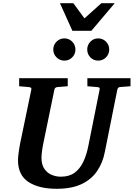

<svg xmlns="http://www.w3.org/2000/svg" viewBox="-20 -1157 831 1193"><path d="M332 16.1Q221.2 16.1 156.5 -26.6Q91.8 -69.3 91.8 -162.1Q91.8 -176.3 95.2 -203.9Q98.6 -231.4 105 -265.1L174.8 -601.1Q176.3 -609.9 170.9 -612.8Q165.5 -615.7 154.8 -616.2L99.1 -621.1V-670.9H400.9V-621.1L338.9 -616.2Q320.3 -614.7 317.9 -600.1L249 -265.1Q243.2 -236.8 240.5 -213.6Q237.8 -190.4 237.8 -176.8Q237.8 -134.3 255.4 -108.4Q272.9 -82.5 300.5 -70.8Q328.1 -59.1 357.9 -59.1Q410.2 -59.1 443.8 -84Q477.5 -108.9 497.8 -152.1Q518.1 -195.3 528.8 -250L599.1 -601.1Q600.6 -609.9 596.4 -612.8Q592.3 -615.7 580.1 -616.2L522.9 -621.1V-670.9H791V-621.1L725.1 -616.2Q712.4 -614.7 709 -600.1L631.8 -214.8Q618.7 -145.5 583 -93.5Q547.4 -41.5 485.8 -12.7Q424.3 16.1 332 16.1ZM658.7 -849.1Q658.7 -820.8 638.7 -800.5Q618.7 -780.3 589.8 -780.3Q561.5 -780.3 541.7 -800.5Q522 -820.8 522 -849.1Q522 -877.9 541.7 -898.2Q561.5 -918.5 589.8 -918.5Q618.7 -918.5 638.7 -898.2Q658.7 -877.9 658.7 -849.1ZM448.7 -849.1Q448.7 -820.8 428.7 -800.5Q408.7 -780.3 379.9 -780.3Q351.6 -780.3 331.3 -800.5Q311 -820.8 311 -849.1Q311 -877.9 331.3 -898.2Q351.6 -918.5 379.9 -918.5Q408.7 -918.5 428.7 -898.2Q448.7 -877.9 448.7 -849.1ZM692.9 -1137.2 547.9 -965.8H429.7L352.5 -1137.2H435.5L504.9 -1043L609.9 -1137.2Z"/></svg>

Font: Charis
Style: Bold Italic
Weight: 700
Italic angle: -11°
Designer: Walt Agee, Miriam Martin, Annie Olsen, Victor Gaultney, Lorna Priest, Alan Ward, Bob Hallissy, Martin Hosken, Sharon Cor
Foundry: SIL Global
Version: Version 7.000